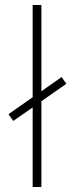

<svg xmlns="http://www.w3.org/2000/svg" viewBox="-20 -750 303 770"><path d="M111 0V-319L33 -265L14 -292L111 -360V-730H146V-384L227 -441L246 -414L146 -344V0Z"/></svg>

Font: Titillium Web[RUS by Daymarius]
Style: Regular
Weight: 200
Designer: Cyrillization by Daymarius
Foundry: Cyrillization by Daymarius
Version: Version 1.002 September 11, 2018